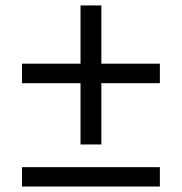

<svg xmlns="http://www.w3.org/2000/svg" viewBox="-20 -704 665 702"><path d="M60.5 -92.8H564.5V-22H60.5ZM60.5 -471.2H274.4V-684.1H350.6V-471.2H564.5V-399.9H350.6V-175.8H274.4V-399.9H60.5Z"/></svg>

Font: Brawler
Style: Regular
Weight: 400
Version: Version 1.000